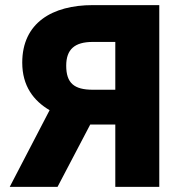

<svg xmlns="http://www.w3.org/2000/svg" viewBox="-20 -731 683 751"><path d="M18 0H205L333 -244H431V0H603V-711H343C185 -711 67 -642 67 -486C67 -395 111 -337 174 -300ZM239 -474C239 -538 272 -567 343 -567H431V-380H343C270 -380 239 -406 239 -474Z"/></svg>

Font: Asimov Pro
Style: Ult
Weight: 900
Designer: Google
Version: Version 2.000980; 2014